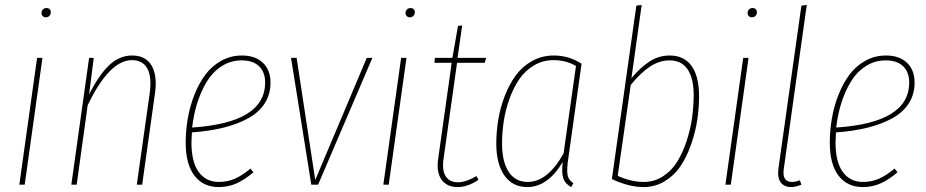

<svg xmlns="http://www.w3.org/2000/svg" viewBox="-20 -756 3789 786"><path d="M167 -685.1Q159.7 -685.1 154.8 -690.2Q149.9 -695.3 149.9 -702.1Q149.9 -711.4 155.5 -717.3Q161.1 -723.1 170.9 -723.1Q178.2 -723.1 183.1 -718.3Q188 -713.4 188 -706.1Q188 -697.3 182.4 -691.2Q176.8 -685.1 167 -685.1ZM153.8 -519 81.1 0H59.1L131.8 -519Z M521 -528.8Q576.2 -528.8 600.3 -488Q624.5 -447.3 614.7 -376L562 0H540L592.8 -374Q602.1 -440.9 583.3 -475.3Q564.5 -509.8 520 -509.8Q427.7 -509.8 338.9 -325.2L293.9 0H272L344.7 -519H363.8L344.7 -369.1Q384.3 -448.2 426.3 -488.5Q468.3 -528.8 521 -528.8Z M1087.4 -418Q1087.4 -370.6 1064.2 -333.7Q1041 -296.9 997.8 -272.7Q954.6 -248.5 896.7 -233.9Q838.9 -219.2 765.6 -213.9Q763.7 -185.5 763.7 -172.9Q763.7 -92.8 793.5 -52Q823.2 -11.2 875.5 -11.2Q912.1 -11.2 942.1 -24.7Q972.2 -38.1 1005.4 -65.9L1017.6 -50.8Q981.4 -20 948 -5.1Q914.6 9.8 875.5 9.8Q811.5 9.8 775.9 -37.1Q740.2 -84 740.2 -171.9Q740.2 -221.7 748.8 -271.2Q757.3 -320.8 775.6 -367.4Q793.9 -414.1 820.3 -449.7Q846.7 -485.4 885.5 -507.1Q924.3 -528.8 970.2 -528.8Q1024.9 -528.8 1056.2 -499Q1087.4 -469.2 1087.4 -418ZM969.2 -508.8Q924.3 -508.8 887.5 -485.1Q850.6 -461.4 826.4 -421.4Q802.2 -381.3 787.4 -334Q772.5 -286.6 766.6 -233.9Q1065.4 -253.4 1065.4 -418Q1065.4 -460.9 1040.5 -484.9Q1015.6 -508.8 969.2 -508.8Z M1504.4 -519 1282.2 0H1254.4L1171.4 -519H1194.3L1270.5 -19L1481.4 -519Z M1657.2 -685.1Q1649.9 -685.1 1645 -690.2Q1640.1 -695.3 1640.1 -702.1Q1640.1 -711.4 1645.8 -717.3Q1651.4 -723.1 1661.1 -723.1Q1668.5 -723.1 1673.3 -718.3Q1678.2 -713.4 1678.2 -706.1Q1678.2 -697.3 1672.6 -691.2Q1667 -685.1 1657.2 -685.1ZM1644 -519 1571.3 0H1549.3L1622.1 -519Z M1851.1 -499 1795.9 -106.9Q1788.6 -59.1 1804.7 -34.4Q1820.8 -9.8 1854 -9.8Q1887.7 -9.8 1930.2 -35.2L1939 -20Q1895.5 9.8 1853 9.8Q1809.1 9.8 1787.4 -20.8Q1765.6 -51.3 1773.9 -106.9L1829.1 -499H1758.3L1760.3 -519H1832L1855 -649.9L1872.1 -651.9L1853 -519H1970.2L1964.4 -499Z M2247.1 -528.8Q2309.1 -528.8 2360.8 -495.1L2307.1 -111.8Q2299.8 -66.4 2303 -43Q2306.2 -19.5 2327.1 -6.8L2318.8 9.8Q2293.9 -2.9 2286.1 -25.9Q2278.3 -48.8 2283.7 -92.8Q2222.2 9.8 2138.7 9.8Q2078.1 9.8 2044.9 -37.6Q2011.7 -85 2011.7 -168Q2011.7 -217.3 2019.8 -266.4Q2027.8 -315.4 2046.4 -363.3Q2064.9 -411.1 2091.6 -447.5Q2118.2 -483.9 2158.4 -506.3Q2198.7 -528.8 2247.1 -528.8ZM2246.1 -509.8Q2202.6 -509.8 2166.5 -488.5Q2130.4 -467.3 2106.4 -432.6Q2082.5 -397.9 2066.2 -352.8Q2049.8 -307.6 2042.5 -261.2Q2035.2 -214.8 2035.2 -168.9Q2035.2 -94.2 2062.3 -52.7Q2089.4 -11.2 2140.1 -11.2Q2222.2 -11.2 2287.1 -127.9L2337.9 -485.8Q2297.4 -509.8 2246.1 -509.8Z M2721.7 -528.8Q2780.8 -528.8 2811.3 -485.8Q2841.8 -442.9 2841.8 -362.8Q2841.8 -314.9 2834.5 -265.6Q2827.1 -216.3 2809.8 -166.3Q2792.5 -116.2 2767.1 -77.6Q2741.7 -39.1 2702.1 -14.6Q2662.6 9.8 2614.7 9.8Q2554.7 9.8 2484.9 -22.9L2585 -732.9L2606.9 -735.8L2564.9 -436Q2602.1 -480.5 2639.6 -504.6Q2677.2 -528.8 2721.7 -528.8ZM2721.7 -508.8Q2678.7 -508.8 2639.9 -482.7Q2601.1 -456.5 2562 -408.2L2508.8 -36.1Q2563 -11.2 2615.7 -11.2Q2659.2 -11.2 2694.8 -34.7Q2730.5 -58.1 2752.9 -95Q2775.4 -131.8 2791 -179.4Q2806.6 -227.1 2813 -272.9Q2819.3 -318.8 2819.8 -362.8Q2820.3 -434.1 2795.4 -471.4Q2770.5 -508.8 2721.7 -508.8Z M3057.6 -685.1Q3050.3 -685.1 3045.4 -690.2Q3040.5 -695.3 3040.5 -702.1Q3040.5 -711.4 3046.1 -717.3Q3051.8 -723.1 3061.5 -723.1Q3068.8 -723.1 3073.7 -718.3Q3078.6 -713.4 3078.6 -706.1Q3078.6 -697.3 3073 -691.2Q3067.4 -685.1 3057.6 -685.1ZM3044.4 -519 2971.7 0H2949.7L3022.5 -519Z M3282.7 -735.8 3188.5 -64Q3181.2 -11.2 3221.7 -11.2Q3237.3 -11.2 3254.4 -18.1L3260.7 0Q3236.3 9.8 3218.8 9.8Q3190.4 9.8 3176.3 -9Q3162.1 -27.8 3166.5 -64.9L3260.7 -732.9Z M3724.1 -418Q3724.1 -370.6 3700.9 -333.7Q3677.7 -296.9 3634.5 -272.7Q3591.3 -248.5 3533.4 -233.9Q3475.6 -219.2 3402.3 -213.9Q3400.4 -185.5 3400.4 -172.9Q3400.4 -92.8 3430.2 -52Q3460 -11.2 3512.2 -11.2Q3548.8 -11.2 3578.9 -24.7Q3608.9 -38.1 3642.1 -65.9L3654.3 -50.8Q3618.2 -20 3584.7 -5.1Q3551.3 9.8 3512.2 9.8Q3448.2 9.8 3412.6 -37.1Q3377 -84 3377 -171.9Q3377 -221.7 3385.5 -271.2Q3394 -320.8 3412.4 -367.4Q3430.7 -414.1 3457 -449.7Q3483.4 -485.4 3522.2 -507.1Q3561 -528.8 3606.9 -528.8Q3661.6 -528.8 3692.9 -499Q3724.1 -469.2 3724.1 -418ZM3606 -508.8Q3561 -508.8 3524.2 -485.1Q3487.3 -461.4 3463.1 -421.4Q3439 -381.3 3424.1 -334Q3409.2 -286.6 3403.3 -233.9Q3702.1 -253.4 3702.1 -418Q3702.1 -460.9 3677.2 -484.9Q3652.3 -508.8 3606 -508.8Z"/></svg>

Font: Fira Sans Compressed Thin
Style: Italic
Weight: 100
Width: 3
Italic angle: -8°
Designer: Carrois Corporate & Edenspiekermann AG
Foundry: Carrois Corporate GbR & Edenspiekermann AG
Version: Version 4.203;PS 004.203;hotconv 1.0.88;makeotf.lib2.5.64775